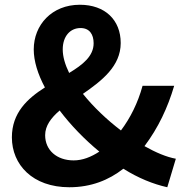

<svg xmlns="http://www.w3.org/2000/svg" viewBox="-20 -774 779 808"><path d="M244 -566C244 -621 275 -656 319 -656C357 -656 374 -629 374 -592C374 -538 329 -502 271 -467C254 -502 244 -535 244 -566ZM272 14C363 14 438 -16 499 -64C561 -25 625 1 684 14L720 -106C681 -113 636 -132 588 -159C646 -236 686 -321 713 -413H580C560 -340 528 -277 489 -225C430 -270 373 -324 329 -379C408 -434 488 -495 488 -593C488 -690 422 -754 316 -754C198 -754 122 -669 122 -566C122 -517 139 -462 169 -406C95 -359 30 -299 30 -196C30 -81 117 14 272 14ZM170 -205C170 -245 195 -278 231 -309C278 -247 335 -188 398 -136C363 -113 327 -99 290 -99C219 -99 170 -142 170 -205Z"/></svg>

Font: Noto Sans HK
Style: Bold
Weight: 700
Designer: Ryoko NISHIZUKA 西塚涼子 (kana, bopomofo & ideographs); Paul D. Hunt (Latin, Greek & Cyrillic); Sandoll Communications 산돌커뮤니
Foundry: Adobe
Version: Version 2.002;hotconv 1.0.116;makeotfexe 2.5.65601